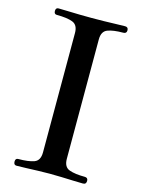

<svg xmlns="http://www.w3.org/2000/svg" viewBox="-111 -791 633 856"><g transform="rotate(15 205.0 -363.0)"><path d="M51 0Q38 0 38 -16Q38 -31 51 -31Q98 -31 124 -40.5Q150 -50 150 -88V-639Q150 -676 124.5 -686Q99 -696 51 -696Q38 -696 38 -711Q38 -726 51 -726Q68 -726 94 -725Q120 -724 149.5 -723.5Q179 -723 204 -723Q229 -723 259 -723.5Q289 -724 315.5 -725Q342 -726 358 -726Q373 -726 373 -711Q373 -696 358 -696Q311 -696 285.5 -686Q260 -676 260 -639V-88Q260 -50 286.5 -40.5Q313 -31 358 -31Q373 -31 373 -16Q373 0 358 0Q342 0 315.5 -1Q289 -2 259 -3Q229 -4 204 -4Q179 -4 149.5 -3Q120 -2 94 -1Q68 0 51 0Z"/></g></svg>

Font: Zen Old Mincho SemiBold
Style: Regular
Weight: 600
Version: Version 1.500